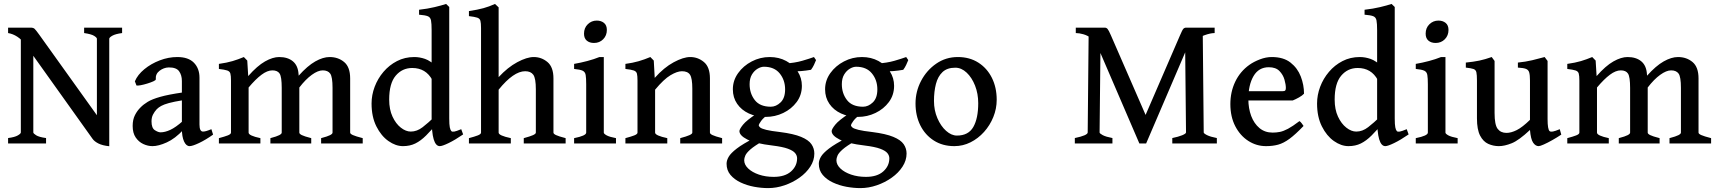

<svg xmlns="http://www.w3.org/2000/svg" viewBox="-20 -736 8810 985"><path d="M606.4 -566.4Q572.8 -562 556.6 -553Q540.5 -543.9 540.5 -537.1V-15.1L477.1 -33.7V-537.1Q477.1 -543 462.9 -552Q448.7 -561 411.6 -566.4V-594.2H606.4ZM540.5 14.2Q505.9 10.7 485.1 0.2Q464.4 -10.3 455.1 -23.4L110.8 -505.9Q91.8 -532.7 68.8 -547.6Q45.9 -562.5 21.5 -566.4V-594.2H137.2Q150.9 -594.2 157.5 -588.1Q164.1 -582 181.6 -557.6L481.9 -138.2Q488.3 -128.9 502.4 -110.8Q516.6 -92.8 528.6 -77.6Q540.5 -62.5 540.5 -62.5ZM21.5 0V-27.8Q55.7 -32.2 71.3 -41.3Q86.9 -50.3 86.9 -56.6V-556.6L150.9 -575.7V-56.6Q150.9 -51.3 165.5 -42Q180.2 -32.7 216.3 -27.8V0Z M1073.2 -45.4Q1034.7 -18.1 1001 -2.2Q967.3 13.7 952.6 13.7Q935.1 13.7 924.1 -10.5Q913.1 -34.7 913.1 -75.7V-320.3Q913.1 -350.6 898.7 -370.6Q884.3 -390.6 845.2 -390.1Q819.8 -389.2 798.3 -372.8Q776.9 -356.4 779.3 -329.1Q779.8 -324.7 766.8 -318.8Q753.9 -313 735.8 -307.4Q717.8 -301.8 701.7 -298.8Q685.5 -295.9 680.2 -297.4L671.9 -318.8Q686 -352.5 720.5 -380.9Q754.9 -409.2 799.6 -426.3Q844.2 -443.4 889.6 -443.4Q946.3 -443.4 974.9 -414.1Q1003.4 -384.8 1003.4 -337.4V-97.2Q1003.4 -61 1021.5 -61Q1028.3 -61 1037.4 -63.5Q1046.4 -65.9 1064.5 -73.2ZM917.5 -221.7Q872.1 -214.4 846.4 -207.3Q820.8 -200.2 807.1 -192.6Q793.5 -185.1 784.2 -175.8Q772.5 -163.1 764.9 -148.2Q757.3 -133.3 757.3 -113.3Q757.3 -79.1 774.4 -68.1Q791.5 -57.1 803.7 -57.1Q826.2 -57.1 853.8 -69.8Q881.3 -82.5 917.5 -114.7L921.4 -70.8Q877.9 -24.4 835.4 -5.4Q793 13.7 762.2 13.7Q738.3 13.7 714.8 2.7Q691.4 -8.3 676 -31Q660.6 -53.7 660.6 -89.8Q660.6 -122.6 672.4 -145.5Q684.1 -168.5 701.2 -185.1Q715.8 -200.2 737.8 -213.6Q759.8 -227.1 801.5 -239Q843.3 -251 917.5 -261.7Z M1627.4 0V-27.3Q1660.6 -36.1 1673.3 -42.7Q1686 -49.3 1686 -55.7V-285.2Q1686 -341.8 1674.1 -358.4Q1662.1 -375 1635.7 -375Q1611.3 -375 1579.6 -352.1Q1547.9 -329.1 1515.6 -287.1V-55.7Q1515.6 -49.3 1528.1 -43Q1540.5 -36.6 1576.7 -27.3V0H1367.2V-27.3Q1400.4 -36.1 1412.8 -42.7Q1425.3 -49.3 1425.3 -55.7V-285.2Q1425.3 -341.8 1414.6 -358.4Q1403.8 -375 1377.4 -375Q1351.6 -375 1321.5 -352.5Q1291.5 -330.1 1255.4 -287.1V-55.7Q1255.4 -40 1315.9 -27.3V0H1103V-27.3Q1132.8 -35.2 1148.9 -41.5Q1165 -47.9 1165 -55.7V-322.8Q1165 -347.2 1161.9 -358.6Q1158.7 -370.1 1145.5 -374.5Q1132.3 -378.9 1103 -382.3V-408.2Q1144.5 -414.1 1173.1 -422.6Q1201.7 -431.2 1231 -443.4L1248.5 -425.3L1253.4 -345.7Q1299.8 -398.4 1339.6 -420.9Q1379.4 -443.4 1412.1 -443.4Q1456.1 -443.4 1482.4 -421.6Q1508.8 -399.9 1511.7 -355.5L1512.2 -347.7Q1557.6 -398.4 1597.4 -420.9Q1637.2 -443.4 1670.9 -443.4Q1714.8 -443.4 1745.6 -417.7Q1776.4 -392.1 1776.4 -333.5V-55.7Q1776.4 -49.3 1790.5 -43Q1804.7 -36.6 1840.8 -27.3V0Z M2356 -46.4Q2314 -17.6 2281.5 -2Q2249 13.7 2236.3 13.7Q2215.3 13.7 2204.8 -21.7Q2194.3 -57.1 2194.3 -133.3V-581.1Q2194.3 -615.2 2191.2 -631.3Q2188 -647.5 2174.6 -652.8Q2161.1 -658.2 2129.9 -660.6V-686Q2173.8 -690.9 2209.5 -699.5Q2245.1 -708 2268.6 -715.8L2284.7 -700.2V-128.4Q2284.7 -96.2 2287.6 -82.5Q2290.5 -68.8 2295.4 -63.5Q2299.8 -59.1 2310.1 -60.8Q2320.3 -62.5 2346.2 -73.2ZM2228 -109.4Q2193.4 -68.4 2166 -41Q2138.7 -13.7 2110.8 0Q2083 13.7 2047.4 13.7Q2009.8 13.7 1972.7 -12.5Q1935.5 -38.6 1910.9 -87.6Q1886.2 -136.7 1886.2 -205.1Q1886.2 -248.5 1902.1 -290.8Q1918 -333 1947.3 -367.4Q1976.6 -401.9 2016.6 -422.6Q2056.6 -443.4 2105.5 -443.4Q2132.8 -443.4 2160.6 -433.8Q2188.5 -424.3 2224.6 -390.1Q2224.6 -362.3 2218.5 -348.4Q2212.4 -334.5 2197.8 -325.7Q2164.6 -387.2 2094.7 -387.2Q2043.5 -387.2 2010 -347.7Q1976.6 -308.1 1976.6 -225.1Q1976.6 -174.3 1993.7 -137.7Q2010.7 -101.1 2036.4 -81.1Q2062 -61 2087.4 -61Q2119.1 -61 2148.2 -83.5Q2177.2 -106 2209.5 -137.2Q2215.3 -134.3 2220.9 -123.3Q2226.6 -112.3 2228 -109.4Z M2667 0V-27.3Q2699.7 -36.1 2714.4 -42.7Q2729 -49.3 2729 -55.7V-277.8Q2729 -334 2716.1 -352.3Q2703.1 -370.6 2674.3 -370.6Q2614.7 -370.6 2538.1 -275.9V-55.7Q2538.1 -40.5 2600.6 -27.3V0H2385.7V-27.3Q2415.5 -35.2 2431.6 -41.5Q2447.8 -47.9 2447.8 -55.7V-592.3Q2447.8 -617.7 2444.6 -629.4Q2441.4 -641.1 2428.2 -645.5Q2415 -649.9 2385.7 -653.3V-679.2Q2431.2 -686 2460.2 -694.1Q2489.3 -702.1 2519.5 -715.8L2538.1 -698.2V-340.3Q2584.5 -390.6 2633.8 -417Q2683.1 -443.4 2718.3 -443.4Q2757.8 -443.4 2788.6 -417.7Q2819.3 -392.1 2819.3 -333.5V-55.7Q2819.3 -49.3 2832.5 -43Q2845.7 -36.6 2881.8 -27.3V0Z M3093.3 -582.5Q3093.3 -553.7 3074.5 -534.7Q3055.7 -515.6 3027.3 -515.6Q3004.4 -515.6 2990.2 -527.6Q2976.1 -539.6 2976.1 -563.5Q2976.1 -592.8 2995.4 -611.6Q3014.6 -630.4 3041.5 -630.4Q3064 -630.4 3078.6 -618.4Q3093.3 -606.4 3093.3 -582.5ZM2925.3 0V-27.3Q2987.3 -39.6 2987.3 -55.7V-303.7Q2987.3 -335.4 2984.6 -351.3Q2981.9 -367.2 2969 -373.3Q2956.1 -379.4 2925.3 -382.3V-408.2Q2959.5 -414.1 2993.4 -423.1Q3027.3 -432.1 3055.2 -443.4H3077.6V-55.7Q3077.6 -49.8 3092 -41.7Q3106.4 -33.7 3140.1 -27.3V0Z M3469.7 0V-27.3Q3502.4 -36.1 3517.1 -42.7Q3531.7 -49.3 3531.7 -55.7V-281.2Q3531.7 -334.5 3520 -352.5Q3508.3 -370.6 3478.5 -370.6Q3454.1 -370.6 3419.7 -350.1Q3385.3 -329.6 3340.8 -275.9V-55.7Q3340.8 -40.5 3403.3 -27.3V0H3188.5V-27.3Q3218.3 -35.2 3234.4 -41.5Q3250.5 -47.9 3250.5 -55.7V-322.8Q3250.5 -346.7 3247.6 -358.2Q3244.6 -369.6 3231.7 -374.3Q3218.8 -378.9 3188.5 -382.3V-408.2Q3225.6 -413.1 3256.1 -421.9Q3286.6 -430.7 3316.4 -443.4L3334 -425.3L3338.9 -336.4Q3386.2 -389.6 3436 -416.5Q3485.8 -443.4 3521 -443.4Q3560.5 -443.4 3591.3 -417.7Q3622.1 -392.1 3622.1 -333.5V-55.7Q3622.1 -49.3 3635.3 -43Q3648.4 -36.6 3684.6 -27.3V0Z M4157.7 51.8Q4157.7 86.9 4137 118.9Q4116.2 150.9 4081.5 175.5Q4046.9 200.2 4004.9 214.6Q3962.9 229 3920.4 229Q3886.2 229 3849.1 222.2Q3812 215.3 3779.8 200.2Q3747.6 185.1 3727.5 161.4Q3707.5 137.7 3707.5 104Q3707.5 86.9 3718.3 68.4Q3729 49.8 3759.8 26.1Q3790.5 2.4 3850.6 -28.3Q3850.6 -28.3 3861.3 -27.3Q3872.1 -26.4 3883.3 -23.2Q3894.5 -20 3896 -13.7Q3850.6 12.2 3829.8 30.5Q3809.1 48.8 3803.5 62.3Q3797.9 75.7 3797.9 85.9Q3797.9 108.9 3818.4 128.4Q3838.9 147.9 3873.3 159.7Q3907.7 171.4 3949.2 171.4Q4006.8 171.4 4038.1 143.6Q4069.3 115.7 4069.3 76.2Q4069.3 62 4059.3 49.6Q4049.3 37.1 4022.5 27.1Q3995.6 17.1 3943.8 10.7Q3853.5 0 3813.5 -20.5Q3773.4 -41 3773.4 -63.5Q3773.4 -73.2 3791.7 -96.2Q3810.1 -119.1 3863.3 -153.8L3937.5 -161.6Q3897.5 -133.8 3885 -116Q3872.6 -98.1 3872.6 -94.2Q3872.6 -87.9 3880.1 -81.8Q3887.7 -75.7 3911.1 -69.8Q3934.6 -64 3981.9 -58.6Q4051.3 -49.8 4089.6 -33.9Q4127.9 -18.1 4142.8 3.7Q4157.7 25.4 4157.7 51.8ZM4166.5 -427.7Q4162.1 -416.5 4155.8 -403.1Q4149.4 -389.6 4140.6 -377.9Q4115.7 -373.5 4089.4 -371.3Q4063 -369.1 4024.4 -370.6L4004.4 -409.7Q4058.1 -413.1 4096.2 -424.3Q4134.3 -435.5 4155.8 -443.4ZM4093.8 -295.9Q4093.8 -248.5 4067.1 -212.6Q4040.5 -176.8 3998.3 -156.5Q3956.1 -136.2 3908.2 -136.2Q3859.9 -136.2 3821.8 -153.8Q3783.7 -171.4 3761.7 -203.4Q3739.7 -235.4 3739.7 -277.8Q3739.7 -323.2 3766.6 -360.8Q3793.5 -398.4 3836.7 -420.9Q3879.9 -443.4 3928.7 -443.4Q3976.1 -443.4 4013.4 -423.1Q4050.8 -402.8 4072.3 -369.4Q4093.8 -335.9 4093.8 -295.9ZM4007.8 -277.3Q4007.8 -325.2 3980 -359.4Q3952.1 -393.6 3898.9 -393.6Q3883.8 -393.6 3866.7 -383.5Q3849.6 -373.5 3837.6 -353.8Q3825.7 -334 3825.7 -304.2Q3825.7 -256.8 3852.1 -222.7Q3878.4 -188.5 3934.6 -188.5Q3961.4 -188.5 3984.6 -210.7Q4007.8 -232.9 4007.8 -277.3Z M4630.9 51.8Q4630.9 86.9 4610.1 118.9Q4589.4 150.9 4554.7 175.5Q4520 200.2 4478 214.6Q4436 229 4393.6 229Q4359.4 229 4322.3 222.2Q4285.2 215.3 4252.9 200.2Q4220.7 185.1 4200.7 161.4Q4180.7 137.7 4180.7 104Q4180.7 86.9 4191.4 68.4Q4202.1 49.8 4232.9 26.1Q4263.7 2.4 4323.7 -28.3Q4323.7 -28.3 4334.5 -27.3Q4345.2 -26.4 4356.4 -23.2Q4367.7 -20 4369.1 -13.7Q4323.7 12.2 4303 30.5Q4282.2 48.8 4276.6 62.3Q4271 75.7 4271 85.9Q4271 108.9 4291.5 128.4Q4312 147.9 4346.4 159.7Q4380.9 171.4 4422.4 171.4Q4480 171.4 4511.2 143.6Q4542.5 115.7 4542.5 76.2Q4542.5 62 4532.5 49.6Q4522.5 37.1 4495.6 27.1Q4468.8 17.1 4417 10.7Q4326.7 0 4286.6 -20.5Q4246.6 -41 4246.6 -63.5Q4246.6 -73.2 4264.9 -96.2Q4283.2 -119.1 4336.4 -153.8L4410.6 -161.6Q4370.6 -133.8 4358.2 -116Q4345.7 -98.1 4345.7 -94.2Q4345.7 -87.9 4353.3 -81.8Q4360.8 -75.7 4384.3 -69.8Q4407.7 -64 4455.1 -58.6Q4524.4 -49.8 4562.7 -33.9Q4601.1 -18.1 4616 3.7Q4630.9 25.4 4630.9 51.8ZM4639.6 -427.7Q4635.3 -416.5 4628.9 -403.1Q4622.6 -389.6 4613.8 -377.9Q4588.9 -373.5 4562.5 -371.3Q4536.1 -369.1 4497.6 -370.6L4477.5 -409.7Q4531.2 -413.1 4569.3 -424.3Q4607.4 -435.5 4628.9 -443.4ZM4566.9 -295.9Q4566.9 -248.5 4540.3 -212.6Q4513.7 -176.8 4471.4 -156.5Q4429.2 -136.2 4381.3 -136.2Q4333 -136.2 4294.9 -153.8Q4256.8 -171.4 4234.9 -203.4Q4212.9 -235.4 4212.9 -277.8Q4212.9 -323.2 4239.7 -360.8Q4266.6 -398.4 4309.8 -420.9Q4353 -443.4 4401.9 -443.4Q4449.2 -443.4 4486.6 -423.1Q4523.9 -402.8 4545.4 -369.4Q4566.9 -335.9 4566.9 -295.9ZM4481 -277.3Q4481 -325.2 4453.1 -359.4Q4425.3 -393.6 4372.1 -393.6Q4356.9 -393.6 4339.8 -383.5Q4322.8 -373.5 4310.8 -353.8Q4298.8 -334 4298.8 -304.2Q4298.8 -256.8 4325.2 -222.7Q4351.6 -188.5 4407.7 -188.5Q4434.6 -188.5 4457.8 -210.7Q4481 -232.9 4481 -277.3Z M5093.3 -224.1Q5093.3 -178.2 5075.9 -135.5Q5058.6 -92.8 5028.3 -59.1Q4998 -25.4 4959 -5.9Q4919.9 13.7 4876 13.7Q4815.9 13.7 4771 -14.9Q4726.1 -43.5 4701.4 -93Q4676.8 -142.6 4676.8 -205.1Q4676.8 -266.6 4705.3 -321Q4733.9 -375.5 4783 -409.4Q4832 -443.4 4894 -443.4Q4954.1 -443.4 4999 -414.8Q5043.9 -386.2 5068.6 -336.7Q5093.3 -287.1 5093.3 -224.1ZM4998.5 -206.5Q4998.5 -255.4 4982.2 -296.9Q4965.8 -338.4 4939 -363.5Q4912.1 -388.7 4880.9 -388.7Q4838.9 -388.7 4815.2 -366.2Q4791.5 -343.8 4781.5 -305.2Q4771.5 -266.6 4771.5 -218.3Q4771.5 -169.9 4789.1 -129.4Q4806.6 -88.9 4833.7 -64.7Q4860.8 -40.5 4889.2 -40.5Q4948.2 -40.5 4973.4 -84.7Q4998.5 -128.9 4998.5 -206.5Z M5994.1 0V-27.8Q6025.4 -34.2 6044.9 -42.2Q6064.5 -50.3 6064.5 -56.6L6059.6 -538.1L6150.4 -564.9L6155.3 -56.6Q6155.3 -51.3 6172.4 -42.7Q6189.5 -34.2 6222.7 -27.8V0ZM6211.4 -566.4Q6190.4 -566.4 6160.4 -555.7Q6130.4 -544.9 6104.7 -527.6Q6079.1 -510.3 6070.3 -490.7L5859.9 0H5857.9Q5846.7 -59.6 5843.8 -84Q5840.8 -108.4 5847.2 -123.5L6033.7 -554.7Q6045.4 -582.5 6051 -588.4Q6056.6 -594.2 6065.4 -594.2H6211.4ZM5866.7 -124.5Q5873 -109.9 5871.1 -84.7Q5869.1 -59.6 5857.9 0H5825.2L5612.3 -494.6Q5600.1 -523.4 5579.8 -538.8Q5559.6 -554.2 5537.8 -560.3Q5516.1 -566.4 5499 -566.4V-594.2H5647.5Q5656.2 -594.2 5662.1 -587.4Q5668 -580.6 5679.2 -554.7ZM5494.1 0V-27.8Q5560.1 -41.5 5560.1 -56.6L5564.9 -556.6L5626.5 -568.4L5621.1 -56.6Q5621.1 -51.3 5637.2 -42.7Q5653.3 -34.2 5687 -27.8V0Z M6669.9 -255.4Q6661.6 -246.1 6644.3 -236.3Q6627 -226.6 6612.3 -220.7H6342.8L6343.3 -268.1H6559.1Q6569.8 -268.1 6573.2 -271.5Q6576.7 -274.9 6576.7 -284.7Q6576.7 -302.2 6569.6 -327.4Q6562.5 -352.5 6543.7 -371.8Q6524.9 -391.1 6489.3 -391.1Q6437.5 -391.1 6410.9 -345.7Q6384.3 -300.3 6384.3 -227.5Q6384.3 -180.2 6398.9 -141.1Q6413.6 -102.1 6441.4 -78.9Q6469.2 -55.7 6508.8 -55.7Q6527.8 -55.7 6546.1 -59.3Q6564.5 -63 6587.9 -75.4Q6611.3 -87.9 6646.5 -114.7Q6652.3 -111.3 6658.7 -102.5Q6665 -93.8 6667.5 -89.8Q6625.5 -45.9 6595.2 -23.7Q6564.9 -1.5 6537.1 6.1Q6509.3 13.7 6475.1 13.7Q6425.8 13.7 6384 -13.2Q6342.3 -40 6317.1 -88.6Q6292 -137.2 6292 -202.1Q6292 -264.6 6317.1 -317.1Q6342.3 -369.6 6389.6 -403.3Q6412.1 -419.4 6443.4 -431.4Q6474.6 -443.4 6504.4 -443.4Q6564.5 -443.4 6600.6 -415Q6636.7 -386.7 6653.3 -343.5Q6669.9 -300.3 6669.9 -255.4Z M7206.5 -46.4Q7164.6 -17.6 7132.1 -2Q7099.6 13.7 7086.9 13.7Q7065.9 13.7 7055.4 -21.7Q7044.9 -57.1 7044.9 -133.3V-581.1Q7044.9 -615.2 7041.7 -631.3Q7038.6 -647.5 7025.1 -652.8Q7011.7 -658.2 6980.5 -660.6V-686Q7024.4 -690.9 7060.1 -699.5Q7095.7 -708 7119.1 -715.8L7135.3 -700.2V-128.4Q7135.3 -96.2 7138.2 -82.5Q7141.1 -68.8 7146 -63.5Q7150.4 -59.1 7160.6 -60.8Q7170.9 -62.5 7196.8 -73.2ZM7078.6 -109.4Q7043.9 -68.4 7016.6 -41Q6989.3 -13.7 6961.4 0Q6933.6 13.7 6897.9 13.7Q6860.4 13.7 6823.2 -12.5Q6786.1 -38.6 6761.5 -87.6Q6736.8 -136.7 6736.8 -205.1Q6736.8 -248.5 6752.7 -290.8Q6768.6 -333 6797.9 -367.4Q6827.1 -401.9 6867.2 -422.6Q6907.2 -443.4 6956.1 -443.4Q6983.4 -443.4 7011.2 -433.8Q7039.1 -424.3 7075.2 -390.1Q7075.2 -362.3 7069.1 -348.4Q7063 -334.5 7048.3 -325.7Q7015.1 -387.2 6945.3 -387.2Q6894 -387.2 6860.6 -347.7Q6827.1 -308.1 6827.1 -225.1Q6827.1 -174.3 6844.2 -137.7Q6861.3 -101.1 6887 -81.1Q6912.6 -61 6938 -61Q6969.7 -61 6998.8 -83.5Q7027.8 -106 7060.1 -137.2Q7065.9 -134.3 7071.5 -123.3Q7077.1 -112.3 7078.6 -109.4Z M7411.1 -582.5Q7411.1 -553.7 7392.3 -534.7Q7373.5 -515.6 7345.2 -515.6Q7322.3 -515.6 7308.1 -527.6Q7293.9 -539.6 7293.9 -563.5Q7293.9 -592.8 7313.2 -611.6Q7332.5 -630.4 7359.4 -630.4Q7381.8 -630.4 7396.5 -618.4Q7411.1 -606.4 7411.1 -582.5ZM7243.2 0V-27.3Q7305.2 -39.6 7305.2 -55.7V-303.7Q7305.2 -335.4 7302.5 -351.3Q7299.8 -367.2 7286.9 -373.3Q7273.9 -379.4 7243.2 -382.3V-408.2Q7277.3 -414.1 7311.3 -423.1Q7345.2 -432.1 7373 -443.4H7395.5V-55.7Q7395.5 -49.8 7409.9 -41.7Q7424.3 -33.7 7458 -27.3V0Z M7989.7 -45.4Q7967.8 -30.8 7943.6 -17.1Q7919.4 -3.4 7900.1 5.1Q7880.9 13.7 7873.5 13.7Q7857.4 13.7 7845.2 -4.2Q7833 -22 7829.1 -69.3Q7772.5 -16.1 7735.6 -1.2Q7698.7 13.7 7669.4 13.7Q7641.1 13.7 7615.2 2.2Q7589.4 -9.3 7573.2 -40.3Q7557.1 -71.3 7557.1 -128.9V-322.8Q7557.1 -352.1 7554.2 -365Q7551.3 -377.9 7539.3 -382.1Q7527.3 -386.2 7500 -389.2V-415Q7539.6 -418.9 7568.8 -425Q7598.1 -431.2 7632.8 -443.4L7647.5 -423.3V-156.2Q7647.5 -95.7 7663.3 -75Q7679.2 -54.2 7708.5 -54.2Q7732.4 -54.2 7761.2 -68.6Q7790 -83 7829.1 -121.1V-322.8Q7829.1 -350.6 7825.2 -364.3Q7821.3 -377.9 7808.1 -382.8Q7794.9 -387.7 7767.1 -389.2V-415Q7806.6 -418.9 7840.6 -427Q7874.5 -435.1 7904.3 -443.4L7919.4 -423.3V-125Q7919.4 -71.3 7930.2 -63Q7935.5 -59.1 7947 -61.3Q7958.5 -63.5 7981.9 -73.2Z M8544.9 0V-27.3Q8578.1 -36.1 8590.8 -42.7Q8603.5 -49.3 8603.5 -55.7V-285.2Q8603.5 -341.8 8591.6 -358.4Q8579.6 -375 8553.2 -375Q8528.8 -375 8497.1 -352.1Q8465.3 -329.1 8433.1 -287.1V-55.7Q8433.1 -49.3 8445.6 -43Q8458 -36.6 8494.1 -27.3V0H8284.7V-27.3Q8317.9 -36.1 8330.3 -42.7Q8342.8 -49.3 8342.8 -55.7V-285.2Q8342.8 -341.8 8332 -358.4Q8321.3 -375 8294.9 -375Q8269 -375 8239 -352.5Q8209 -330.1 8172.9 -287.1V-55.7Q8172.9 -40 8233.4 -27.3V0H8020.5V-27.3Q8050.3 -35.2 8066.4 -41.5Q8082.5 -47.9 8082.5 -55.7V-322.8Q8082.5 -347.2 8079.3 -358.6Q8076.2 -370.1 8063 -374.5Q8049.8 -378.9 8020.5 -382.3V-408.2Q8062 -414.1 8090.6 -422.6Q8119.1 -431.2 8148.4 -443.4L8166 -425.3L8170.9 -345.7Q8217.3 -398.4 8257.1 -420.9Q8296.9 -443.4 8329.6 -443.4Q8373.5 -443.4 8399.9 -421.6Q8426.3 -399.9 8429.2 -355.5L8429.7 -347.7Q8475.1 -398.4 8514.9 -420.9Q8554.7 -443.4 8588.4 -443.4Q8632.3 -443.4 8663.1 -417.7Q8693.8 -392.1 8693.8 -333.5V-55.7Q8693.8 -49.3 8708 -43Q8722.2 -36.6 8758.3 -27.3V0Z"/></svg>

Font: Namdhinggo Medium
Style: Regular
Weight: 500
Designer: Victor Gaultney
Foundry: SIL International
Version: Version 3.001